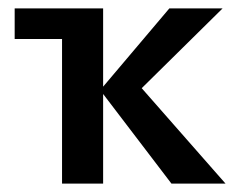

<svg xmlns="http://www.w3.org/2000/svg" viewBox="-20 -438 563 458"><path d="M15 -345V-418H176V-345ZM389 0 219 -223 384 -418H511L287 -197V-263L518 0ZM128 0V-418H226V0Z"/></svg>

Font: Ysabeau Office SemiBold
Style: Regular
Weight: 600
Designer: Christian Thalmann (Catharsis Fonts)
Version: Version 2.001;gftools[0.9.30]; featfreeze: tnum,lnum,ss02